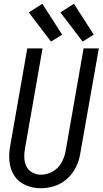

<svg xmlns="http://www.w3.org/2000/svg" viewBox="-20 -992 545 1020"><path d="M251 -771 133 -926 205 -972 310 -808ZM419 -771 301 -926 373 -972 478 -808ZM197 8Q155 8 117 -8Q79 -24 57 -57Q35 -90 30.5 -132Q26 -174 34 -216L125 -735H206L113 -204Q108 -179 109 -154Q110 -129 120.5 -108Q131 -87 152 -75.5Q173 -64 198 -64Q230 -64 259.5 -80.5Q289 -97 305.5 -126Q322 -155 328 -186L424 -735H505L406 -174Q400 -137 383 -103Q366 -69 336 -42Q306 -15 269.5 -3.5Q233 8 197 8Z"/></svg>

Font: Iosevka SS08
Style: Italic
Weight: 400
Italic angle: -10°
Monospace: yes
Designer: Belleve Invis
Foundry: Belleve Invis
Version: 2.1.0; ttfautohint (v1.8.2)